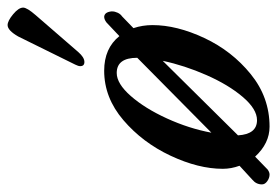

<svg xmlns="http://www.w3.org/2000/svg" viewBox="-159 -583 729 505"><g transform="rotate(-90 205.5 -330.5)"><path d="M428 -400Q428 -393 424.5 -385.5Q421 -378 415 -374L384 -344Q392 -320 392 -294Q392 -230 358 -157.5Q324 -85 263 -35.5Q202 14 125 14Q81 14 46 -24L12 9Q5 14 -1 14Q-10 14 -18.5 8Q-27 2 -27 -6Q-27 -21 -15 -31L22 -65Q14 -87 14 -109Q14 -173 48.5 -246.5Q83 -320 142 -370.5Q201 -421 272 -421Q331 -421 363 -381L399 -415Q407 -421 414 -421Q426 -420 428 -402ZM109 -139 306 -334Q306 -388 266 -388Q238 -388 205.5 -351Q173 -314 146.5 -256Q120 -198 109 -139ZM298 -267 102 -69Q105 -19 142 -19Q171 -19 203 -56.5Q235 -94 260.5 -152Q286 -210 298 -267ZM284 -484Q284 -489 288 -497L362 -647Q378 -675 392 -675Q403 -675 420.5 -660.5Q438 -646 438 -634Q438 -624 418 -601L321 -489Q307 -473 295 -473Q284 -473 284 -484Z"/></g></svg>

Font: EB Garamond Medium
Style: Italic
Weight: 500
Italic angle: -17.2°
Designer: Georg Duffner and Octavio Pardo
Foundry: Georg Duffner
Version: Version 1.000